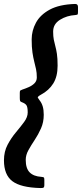

<svg xmlns="http://www.w3.org/2000/svg" viewBox="-55 -800 414 970"><path d="M148.5 150Q49.5 147.5 7.2 115.2Q-35 83 -35 10Q-35 -34 -16.8 -68.5Q1.5 -103 25.2 -131.2Q49 -159.5 67 -184Q85 -208.5 85 -232Q85 -259.5 78.2 -268.8Q71.5 -278 54.5 -284Q47.5 -286.5 46.2 -291.5Q45 -296.5 45 -306V-331Q45 -341 48 -343Q51 -345 58 -347.5Q73.5 -352.5 90.5 -360Q107.5 -367.5 119.2 -379.2Q131 -391 131 -409Q131 -432.5 127 -450.8Q123 -469 118 -488.5Q113 -508 109 -534.5Q105 -561 105 -601Q105 -645.5 126.8 -685.5Q148.5 -725.5 196.5 -751.5Q244.5 -777.5 324 -780Q339 -780.5 339 -765V-741.5Q339 -730.5 337.5 -727.8Q336 -725 325.5 -724Q282.5 -721.5 248 -700Q213.5 -678.5 213.5 -640.5Q213.5 -616 216.8 -599.5Q220 -583 224.5 -567Q229 -551 232.5 -528.2Q236 -505.5 236 -468Q236 -413.5 214 -378.2Q192 -343 152.5 -322Q133.5 -311.5 136 -306.5Q138.5 -301.5 145.5 -292.5Q155.5 -280 160.8 -262.5Q166 -245 166 -220Q166 -182.5 152.2 -151.5Q138.5 -120.5 120.5 -93.5Q102.5 -66.5 88.8 -41.8Q75 -17 75 7.5Q75 51 95 71Q115 91 154 93.5Q163 94.5 166 96.2Q169 98 169 108.5V134Q169 146 164.2 148.2Q159.5 150.5 148.5 150Z"/></svg>

Font: Besley* Medium
Style: Italic
Weight: 500
Italic angle: -13°
Designer: Owen Earl
Foundry: indestructible type*
Version: Version 3.000; ttfautohint (v1.8.3)